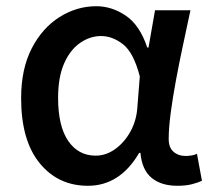

<svg xmlns="http://www.w3.org/2000/svg" viewBox="-20 -584 682 618"><path d="M263 14Q167 14 107.5 -59Q48 -132 48 -268Q48 -362 82 -428Q116 -494 171.5 -529Q227 -564 290 -564Q340 -564 385 -533.5Q430 -503 454 -431H458L479 -551H593Q582 -499 569.5 -441Q557 -383 546.5 -326.5Q536 -270 529.5 -221Q523 -172 523 -137Q523 -109 538.5 -95.5Q554 -82 577 -82Q586 -82 596 -83.5Q606 -85 614 -89L630 -2Q617 4 597.5 9Q578 14 551 14Q499 14 468 -11.5Q437 -37 432 -92H428Q366 14 263 14ZM288 -83Q321 -83 350.5 -104Q380 -125 399.5 -160Q419 -195 422 -237L430 -338Q410 -415 376 -441.5Q342 -468 305 -468Q270 -468 238 -446Q206 -424 186.5 -380Q167 -336 167 -269Q167 -178 199.5 -130.5Q232 -83 288 -83Z"/></svg>

Font: Source Han Sans SC Medium
Style: Regular
Weight: 500
Designer: Ryoko NISHIZUKA 西塚涼子 (kana, bopomofo & ideographs); Paul D. Hunt (Latin, Greek & Cyrillic); Sandoll Communications 산돌커뮤니
Foundry: Adobe
Version: Version 2.004;hotconv 1.0.118;makeotfexe 2.5.65603